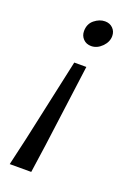

<svg xmlns="http://www.w3.org/2000/svg" viewBox="-139 -589 569 822"><g transform="rotate(20 145.5 -178.0)"><path d="M115 179 133 53 183 -324H128L46 53L17 179ZM242 -486Q242 -507 228 -521Q214 -535 192 -535Q167 -535 144 -516.5Q121 -498 121 -465Q121 -444 135 -429.5Q149 -415 171 -415Q198 -415 220 -437Q242 -459 242 -486Z"/></g></svg>

Font: Geom Light
Style: Italic
Weight: 300
Italic angle: -10°
Version: Version 1.102